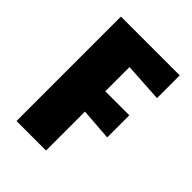

<svg xmlns="http://www.w3.org/2000/svg" viewBox="-130 -449 508 508"><g transform="rotate(45 123.5 -195.5)"><path d="M132.7 0V-145.7L222.7 -139V-221.7H132.7V-312.3L242.3 -305.7V-390.7H22.3V0Z"/></g></svg>

Font: Jomhuria
Style: Regular
Weight: 400
Designer: Arabic design by Kourosh Beigpour, Latin design by Eben Sorkin, engineering by Lasse Fister and Khaled Hosney
Version: Version 1.0010